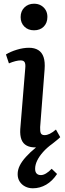

<svg xmlns="http://www.w3.org/2000/svg" viewBox="-20 -780 350 1033"><path d="M89 -85 116 -414Q118 -436 112.5 -445.5Q107 -455 91 -455Q79 -455 63 -451Q47 -447 28 -439L12 -487Q36 -502 70.5 -512.5Q105 -523 136 -523Q166 -523 186 -510.5Q206 -498 214.5 -472.5Q223 -447 220 -407L196 -96Q195 -72 200 -62.5Q205 -53 220 -53Q233 -53 247.5 -60Q262 -67 281 -83L304 -42Q295 -33 283.5 -24Q272 -15 261 -6Q233 14 212 37.5Q191 61 180 84Q169 107 169 128Q169 145 177 153.5Q185 162 200 162Q213 162 228 153Q243 144 258 128L287 156Q262 194 228.5 213.5Q195 233 157 233Q134 233 115.5 223.5Q97 214 86 197Q75 180 75 157Q75 134 86 111.5Q97 89 119 64.5Q141 40 174 13Q144 14 124 3.5Q104 -7 95.5 -29Q87 -51 89 -85ZM91 -688Q91 -720 111.5 -740Q132 -760 163 -760Q185 -760 201 -750.5Q217 -741 226 -725.5Q235 -710 235 -689Q235 -657 215.5 -637Q196 -617 163 -617Q131 -617 111 -637Q91 -657 91 -688Z"/></svg>

Font: Literata 18pt Medium
Style: Italic
Weight: 500
Italic angle: -2°
Designer: Latin by Veronika Burian and Jose Scaglione. Greek by Irene Vlachou. Cyrillic by Vera Evstafieva
Foundry: TypeTogether
Version: Version 3.103;gftools[0.9.29]